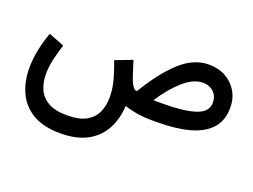

<svg xmlns="http://www.w3.org/2000/svg" viewBox="-102 -636 1462 1108"><g transform="rotate(20 629.0 -81.5)"><path d="M341.8 251.5Q236.3 251.5 171.1 212.2Q106 172.9 75.7 106.2Q45.4 39.6 45.4 -41.5Q45.4 -95.7 56.9 -153.6Q68.4 -211.4 89.4 -267.6L185.1 -230Q169.4 -182.6 158.4 -134.3Q147.5 -85.9 147.5 -42Q147.5 7.8 165.3 49.3Q183.1 90.8 225.6 115.7Q268.1 140.6 341.8 140.6Q418.5 140.6 461.4 115.7Q504.4 90.8 522 49.6Q539.6 8.3 539.6 -40.5Q539.6 -96.2 523.4 -152.3Q507.3 -208.5 490.2 -251.5L594.2 -291.5L625 -195.8Q634.3 -167.5 647 -147.9Q659.7 -128.4 674.8 -128.4Q752.9 -259.8 836.4 -337.4Q919.9 -415 1014.2 -415Q1072.8 -415 1117.7 -390.1Q1162.6 -365.2 1188.2 -321.8Q1213.9 -278.3 1213.9 -222.7Q1213.9 -142.6 1168.9 -93.5Q1124 -44.4 1041.3 -22.2Q958.5 0 844.2 0H818.4Q758.8 0 716.8 -7.6Q674.8 -15.1 643.1 -25.9Q638.7 56.6 604.5 119.1Q570.3 181.6 504.9 216.6Q439.5 251.5 341.8 251.5ZM1017.6 -304.7Q960.4 -304.7 899.7 -252Q838.9 -199.2 782.2 -111.8H845.7Q967.3 -111.8 1038.3 -134.5Q1109.4 -157.2 1109.4 -215.8Q1109.4 -254.9 1083.7 -279.8Q1058.1 -304.7 1017.6 -304.7Z"/></g></svg>

Font: Vazirmatn RD UI FD Medium
Style: Regular
Weight: 500
Designer: Saber Rastikerdar
Foundry: Saber Rastikerdar
Version: Version 33.003